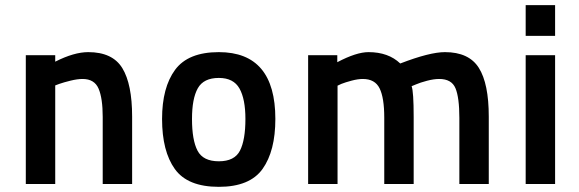

<svg xmlns="http://www.w3.org/2000/svg" viewBox="-20 -713 2242 744"><path d="M194 0H80V-499H194V-474Q267 -511 322 -511Q416 -511 454 -449Q492 -387 492 -261V0H378V-260Q378 -332 362 -369.5Q346 -407 300 -407Q280 -407 253.5 -400.5Q227 -394 210 -388L194 -382Z M828 -511Q1047 -511 1047 -252Q1047 -128 997.5 -58.5Q948 11 828 11Q707 11 657.5 -58Q608 -127 608 -252Q608 -374 658.5 -442.5Q709 -511 828 -511ZM931 -252Q931 -329 908 -370Q885 -411 828 -411Q769 -411 746.5 -371Q724 -331 724 -252Q724 -170 745.5 -129Q767 -88 828 -88Q889 -88 910 -129.5Q931 -171 931 -252Z M1288 0H1174V-499H1287V-472Q1361 -511 1408 -511Q1485 -511 1531 -467Q1645 -511 1704 -511Q1797 -511 1835.5 -450Q1874 -389 1874 -261V0H1760V-256Q1760 -335 1745 -371Q1730 -407 1682 -407Q1661 -407 1634.5 -400Q1608 -393 1592 -386L1575 -379Q1583 -358 1583 -259V0H1469V-257Q1469 -334 1451 -370.5Q1433 -407 1386 -407Q1367 -407 1342.5 -400.5Q1318 -394 1303 -388L1288 -381Z M2017 0V-499H2131V0ZM2017 -574V-693H2131V-574Z"/></svg>

Font: TypoPRO Titillium Maps
Style: 800 wt
Weight: 800
Designer: Campivisivi
Foundry: Accademia di Belle Arti di Urbino and students of MA course of Visual design
Version: Version 001.001